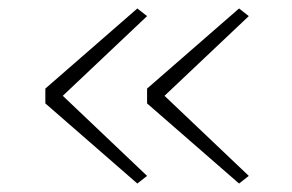

<svg xmlns="http://www.w3.org/2000/svg" viewBox="-20 -520 690 453"><path d="M304 -87 87 -276 106 -315 327 -105ZM87 -276V-311H109V-276ZM106 -273 87 -311 304 -500 327 -482ZM544 -87 327 -276 346 -315 567 -105ZM327 -276V-311H349V-276ZM346 -273 327 -311 544 -500 567 -482Z"/></svg>

Font: Trispace Thin Thin
Style: Regular
Weight: 250
Version: Version 1.210